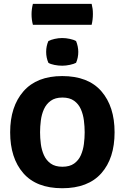

<svg xmlns="http://www.w3.org/2000/svg" viewBox="-20 -958 644 992"><path d="M32.5 -274.5Q32.5 -407.5 101.2 -486.2Q170 -565 301.5 -565Q435.5 -565 503.8 -486.5Q572 -408 572 -274.5Q572 -140 503.5 -62.8Q435 14.5 301.5 14.5Q168 14.5 100.2 -63.5Q32.5 -141.5 32.5 -274.5ZM187 -274.5Q187 -245 191 -214Q195 -183 207 -156.2Q219 -129.5 242 -113Q265 -96.5 302.5 -96.5Q340 -96.5 363 -113Q386 -129.5 397.8 -156.2Q409.5 -183 413.5 -214Q417.5 -245 417.5 -274.5Q417.5 -304 413.5 -335.5Q409.5 -367 397.8 -393.8Q386 -420.5 363 -437.2Q340 -454 302.5 -454Q265 -454 242 -437.2Q219 -420.5 207 -393.8Q195 -367 191 -335.5Q187 -304 187 -274.5ZM218.5 -690Q218.5 -720 230 -746Q242.5 -752.5 262.2 -757Q282 -761.5 301.5 -761.5Q320.5 -761.5 341.2 -757Q362 -752.5 373 -746Q378.5 -733 381.5 -718Q384.5 -703 384.5 -690Q384.5 -660 373 -633.5Q362 -627.5 341.2 -623Q320.5 -618.5 301.5 -618.5Q282 -618.5 261.5 -622.5Q241 -626.5 230 -633.5Q218.5 -660 218.5 -690ZM150 -830Q143 -856 143 -884Q143 -911 150 -938H453.5Q457 -923 458.5 -912.2Q460 -901.5 460 -885.5Q460 -857 453.5 -830Z"/></svg>

Font: Signika Negative SC
Style: Bold
Weight: 700
Designer: Anna Giedryś
Foundry: Anna Giedryś
Version: Version 2.000; ttfautohint (v1.8.3) -l 8 -r 50 -G 200 -x 9 -